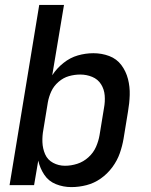

<svg xmlns="http://www.w3.org/2000/svg" viewBox="-20 -755 616 783"><path d="M271 8Q302 8 333 0Q364 -8 391 -27Q418 -46 438 -73Q458 -100 468.5 -130Q479 -160 484 -190L502 -300Q508 -334 509 -367.5Q510 -401 502 -432.5Q494 -464 475 -489.5Q456 -515 425.5 -526.5Q395 -538 361 -538Q329 -538 297.5 -529Q266 -520 238.5 -498Q211 -476 193 -448L241 -735H140L19 0H119L136 -100Q143 -69 160.5 -42.5Q178 -16 208 -4Q238 8 271 8ZM245 -79Q219 -79 196.5 -91Q174 -103 164 -126Q154 -149 153 -175Q152 -201 157 -227L175 -337Q179 -360 189 -382Q199 -404 218.5 -421Q238 -438 261 -444.5Q284 -451 307 -451Q333 -451 356 -441.5Q379 -432 392 -411.5Q405 -391 407 -365.5Q409 -340 404 -314L386 -204Q382 -180 371.5 -156Q361 -132 340.5 -113.5Q320 -95 295 -87Q270 -79 245 -79Z"/></svg>

Font: Iosevka Sparkle Medium Oblique
Style: Regular
Weight: 500
Italic angle: -9°
Designer: Belleve Invis
Foundry: Belleve Invis
Version: Version 4.5.0; ttfautohint (v1.8.3)